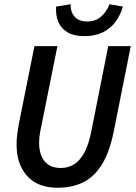

<svg xmlns="http://www.w3.org/2000/svg" viewBox="-20 -871 640 903"><path d="M252 12Q157 12 107.5 -43.5Q58 -99 58 -190Q58 -216 61 -239.5Q64 -263 69 -290L142 -654H250L175 -281Q170 -259 167 -239Q164 -219 164 -200Q164 -143 190 -112Q216 -81 266 -81Q300 -81 327.5 -97.5Q355 -114 376.5 -153Q398 -192 411 -261L489 -654H595L515 -253Q495 -154 458.5 -96Q422 -38 370 -13Q318 12 252 12ZM377 -701Q329 -701 298.5 -718.5Q268 -736 254.5 -767.5Q241 -799 244 -840L312 -851Q311 -815 331 -792.5Q351 -770 390 -770Q429 -770 455 -792.5Q481 -815 495 -851L558 -840Q546 -799 522.5 -767.5Q499 -736 462.5 -718.5Q426 -701 377 -701Z"/></svg>

Font: Source Code Pro SemiBold
Style: Italic
Weight: 600
Italic angle: -11°
Monospace: yes
Designer: Paul D. Hunt, Teo Tuominen
Foundry: Adobe Systems Incorporated
Version: Version 1.016;hotconv 1.0.116;makeotfexe 2.5.65601